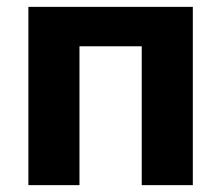

<svg xmlns="http://www.w3.org/2000/svg" viewBox="-20 -540 645 560"><path d="M62.8 0H211.8V-405H393.4V0H542.4V-520H62.8Z"/></svg>

Font: Fixel Variable
Style: Regular
Weight: 100
Width: 3
Designer: AlfaBravo + MacPaw
Foundry: Kyrylo Tkachov, Marchela Mozhyna, Serhii Makarenko, Maria Weinstein, Zakhar Kryvoshyya
Version: Version 1.211